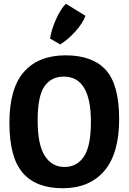

<svg xmlns="http://www.w3.org/2000/svg" viewBox="-20 -992 683 1020"><path d="M300 -756 246 -787Q252 -831 276.5 -887Q301 -943 330 -972L434 -908Q420 -869 381 -825.5Q342 -782 300 -756ZM313 8Q171 8 100.5 -74Q30 -156 30 -339.5Q30 -523 107.5 -610.5Q185 -698 328.5 -698Q472 -698 542.5 -620Q613 -542 613 -359Q613 -176 534 -84Q455 8 313 8ZM463 -345Q463 -585 319 -585Q252 -585 216 -533Q180 -481 180 -352Q180 -223 218 -164Q256 -105 322.5 -105Q389 -105 426 -160.5Q463 -216 463 -345Z"/></svg>

Font: Patua One
Style: Regular
Weight: 400
Designer: luciano Vergara
Foundry: Luciano Vergara
Version: Version 1.002